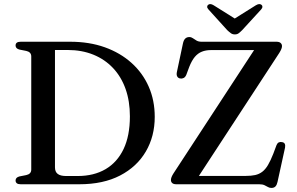

<svg xmlns="http://www.w3.org/2000/svg" viewBox="-20 -905 1461 943"><path d="M56.5 -18.5Q56.5 -33.5 75.5 -38.5L108.5 -45Q120.5 -47.5 127 -54.2Q133.5 -61 133.5 -72V-628Q133.5 -639 127 -645.8Q120.5 -652.5 108.5 -655L75.5 -661.5Q56.5 -666.5 56.5 -681.5Q56.5 -690.5 62.5 -695.2Q68.5 -700 81.5 -700H325Q418.5 -700 494.8 -672.8Q571 -645.5 626 -596Q681 -546.5 710.5 -479.2Q740 -412 740 -331Q740 -235.5 696.2 -160.8Q652.5 -86 569.8 -43Q487 0 369.5 0H81.5Q68.5 0 62.5 -5Q56.5 -10 56.5 -18.5ZM361.5 -40.5Q441 -40.5 498.5 -74.2Q556 -108 587 -173.2Q618 -238.5 618 -333.5Q618 -408 596.8 -468Q575.5 -528 535.2 -570.8Q495 -613.5 438.5 -636.5Q382 -659.5 311.5 -659.5H250V-83Q250 -61 263.5 -50.8Q277 -40.5 304.5 -40.5ZM1352 -645.5 941.5 -17.5 882.5 -41H1187Q1213.5 -41 1233 -45.2Q1252.5 -49.5 1268 -61.2Q1283.5 -73 1296.2 -94.5Q1309 -116 1322.5 -150.5L1338 -192Q1342 -202 1349 -205.5Q1356 -209 1365 -207Q1375.5 -205.5 1378.8 -198.2Q1382 -191 1380 -180L1343 -11.5Q1340 3 1333 10.5Q1326 18 1313 18Q1303.5 18 1296 13.5Q1288.5 9 1278.8 4.5Q1269 0 1253 0H846Q832.5 0 826 -5.8Q819.5 -11.5 819.5 -21Q819.5 -27.5 822.5 -35.2Q825.5 -43 831.5 -52.5L1244 -683.5L1258.5 -659H1015.5Q991 -659 971.5 -651.2Q952 -643.5 937 -625.8Q922 -608 909.5 -576.5L895 -537.5Q890 -526 882 -522Q874 -518 865 -519.5Q855.5 -521 850.8 -528.8Q846 -536.5 848.5 -550L878.5 -691.5Q882 -708 889.8 -715.5Q897.5 -723 910 -723Q919.5 -723 927.5 -717.2Q935.5 -711.5 945.2 -705.8Q955 -700 970 -700H1338Q1351.5 -700 1358.2 -694Q1365 -688 1365 -678.5Q1365 -672.5 1361.8 -664.2Q1358.5 -656 1352 -645.5ZM1153 -801.5 1029.5 -879Q1012.5 -889.5 1002.5 -881.5Q998 -878.5 997.5 -872.2Q997 -866 1004 -858.5L1096 -757Q1106 -747.5 1114 -741.8Q1122 -736 1133.5 -736Q1145 -736 1152.5 -741.8Q1160 -747.5 1169.5 -757L1262.5 -858.5Q1269 -866 1268.8 -872.2Q1268.5 -878.5 1264 -881.5Q1254 -889.5 1236.5 -879L1113 -801.5Z"/></svg>

Font: Fraunces 10pt
Style: Regular
Weight: 400
Version: Version 1.000;[b76b70a41]